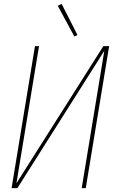

<svg xmlns="http://www.w3.org/2000/svg" viewBox="-20 -974 616 994"><path d="M40 0H70L520 -711L403 0H424L545 -735H515L65 -25L182 -735H161ZM365 -785 381 -793 299 -954 279 -944Z"/></svg>

Font: Iosevka Sparkle Thin
Style: Italic
Weight: 100
Italic angle: -9°
Designer: Belleve Invis
Foundry: Belleve Invis
Version: Version 4.5.0; ttfautohint (v1.8.3)